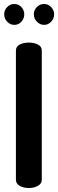

<svg xmlns="http://www.w3.org/2000/svg" viewBox="-20 -945 292 965"><path d="M16 -836Q1 -852 1 -873Q1 -894 16 -909.5Q31 -925 52 -925Q73 -925 87.5 -909.5Q102 -894 102 -873Q102 -852 87.5 -836Q73 -820 52 -820Q31 -820 16 -836ZM60 -41V-691Q60 -711 79 -721Q98 -731 125 -731Q152 -731 171 -721Q190 -711 190 -691V-41Q190 -22 170.5 -11Q151 0 125 0Q98 0 79 -11Q60 -22 60 -41ZM202 -925Q222 -925 237 -909.5Q252 -894 252 -873Q252 -852 237 -836Q222 -820 202 -820Q181 -820 165.5 -836Q150 -852 150 -873Q150 -894 165 -909.5Q180 -925 202 -925Z"/></svg>

Font: Terminal Dosis
Style: Bold
Weight: 700
Designer: EdgarTolentino, PabloImpallari, IginoMarini
Foundry: EdgarTolentino, PabloImpallari, IginoMarini
Version: Version 1.006